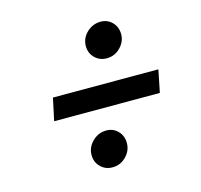

<svg xmlns="http://www.w3.org/2000/svg" viewBox="-86 -729 771 737"><g transform="rotate(-15 300.0 -360.0)"><path d="M361 -494Q333 -494 314 -513Q295 -532 295 -560Q295 -591 318.5 -613.5Q342 -636 374 -636Q401 -636 419.5 -617Q438 -598 438 -569Q438 -540 415.5 -517Q393 -494 361 -494ZM103 -313 122 -402H541L523 -313ZM274 -84Q246 -84 227 -103Q208 -122 208 -150Q208 -181 231.5 -204Q255 -227 287 -227Q314 -227 332.5 -208Q351 -189 351 -160Q351 -130 328.5 -107Q306 -84 274 -84Z"/></g></svg>

Font: Red Hat Mono Medium
Style: Italic
Weight: 500
Italic angle: -12°
Monospace: yes
Designer: Pentagram, MCKL
Foundry: Pentagram, MCKL
Version: Version 1.023; ttfautohint (v1.8.3)